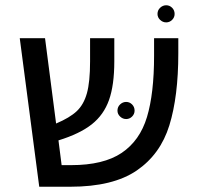

<svg xmlns="http://www.w3.org/2000/svg" viewBox="-20 -709 757 729"><path d="M657 -564V-506Q657 -343 623 -233Q589 -123 499 -61.5Q409 0 247 0H129L55 -564H151L193 -240Q245 -262 271.5 -287Q298 -312 310 -355Q322 -398 322 -476V-564H414V-476Q414 -386 394 -329.5Q374 -273 328.5 -237Q283 -201 202 -176L214 -82H250Q373 -82 442 -128.5Q511 -175 538 -264.5Q565 -354 565 -497V-564ZM426 -289Q426 -303 436 -312.5Q446 -322 459 -322Q472 -322 481.5 -312.5Q491 -303 491 -289Q491 -276 481.5 -266.5Q472 -257 459 -257Q446 -257 436 -266.5Q426 -276 426 -289ZM578 -656Q578 -670 588 -679.5Q598 -689 611 -689Q624 -689 633.5 -679.5Q643 -670 643 -656Q643 -643 633.5 -633.5Q624 -624 611 -624Q598 -624 588 -633.5Q578 -643 578 -656Z"/></svg>

Font: FiraGO
Style: Regular
Weight: 400
Designer: bBox Type
Foundry: bBox Type GmbH
Version: Version 1.001;April 20, 2020;FontCreator 12.0.0.2555 64-bit